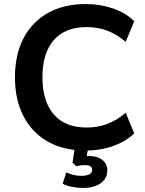

<svg xmlns="http://www.w3.org/2000/svg" viewBox="-20 -735 719 950"><path d="M405 10Q295 10 216.5 -34.5Q138 -79 96 -160.5Q54 -242 54 -353Q54 -464 96 -545Q138 -626 216.5 -670.5Q295 -715 405 -715Q476 -715 539.5 -693Q603 -671 644 -630L602 -528Q557 -566 510 -583.5Q463 -601 409 -601Q302 -601 246 -536.5Q190 -472 190 -353Q190 -234 246 -169Q302 -104 409 -104Q463 -104 510 -121.5Q557 -139 602 -177L644 -75Q603 -35 539.5 -12.5Q476 10 405 10ZM392 195Q363 195 336 189.5Q309 184 290 174L308 118Q326 126 343.5 130.5Q361 135 382 135Q408 135 422 127.5Q436 120 436 105Q436 94 427.5 88Q419 82 399 82Q389 82 380 83Q371 84 358 88L339 70L352 -20H419L406 56L374 45Q386 41 398 39Q410 37 420 37Q448 37 468 45.5Q488 54 499.5 70Q511 86 511 109Q511 135 496 154.5Q481 174 454 184.5Q427 195 392 195Z"/></svg>

Font: Nunito Sans 12pt ExtraLight
Style: Regular
Weight: 200
Designer: Vernon Adams
Foundry: Vernon Adams
Version: Version 3.101;gftools[0.9.27]